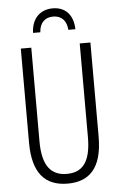

<svg xmlns="http://www.w3.org/2000/svg" viewBox="-61 -951 626 1003"><g transform="rotate(-5 252.0 -449.5)"><path d="M254 -909C189 -909 143 -866 141 -790H179C182 -839 209 -866 253 -866C297 -866 323 -837 326 -790H363C361 -866 320 -909 254 -909ZM435 -714H379V-222C379 -87 331 -41 253 -41C172 -41 125 -92 125 -222V-714H70V-220C70 -62 134 10 253 10C364 10 435 -52 435 -221Z"/></g></svg>

Font: Noto Sans UI Condensed Light
Style: Regular
Weight: 300
Width: 3
Designer: Monotype Design Team
Foundry: Monotype Imaging Inc.
Version: Version 1.901